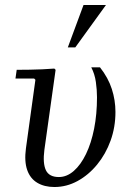

<svg xmlns="http://www.w3.org/2000/svg" viewBox="-20 -740 553 770"><path d="M346 -470H381Q414 -428 428.5 -383Q443 -338 443 -291Q443 -230 423.5 -176Q404 -122 369.5 -80Q335 -38 291 -14Q247 10 198 10Q158 10 129.5 -7Q101 -24 89 -58.5Q77 -93 84 -145L122 -420L117 -425H42L47 -460Q73 -460 98.5 -460.5Q124 -461 149 -462Q174 -463 198 -465L203 -460L158 -139Q151 -85 164 -57.5Q177 -30 216 -30Q248 -30 276 -54.5Q304 -79 325 -122.5Q346 -166 357.5 -224Q369 -282 369 -350Q369 -379 364.5 -411Q360 -443 346 -470ZM405 -720 282 -550H252L315 -720Z"/></svg>

Font: Brygada 1918
Style: Italic
Weight: 400
Italic angle: -8°
Designer: Mateusz Machalski | Borys Kosmynka | Przemek Hoffer
Foundry: NIEPODLEGLA 2018
Version: Version 3.006